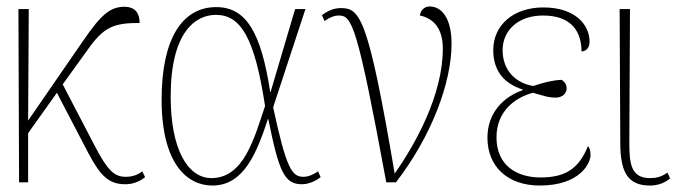

<svg xmlns="http://www.w3.org/2000/svg" viewBox="-20 -564 2102 594"><path d="M39 0H67V-152L156 -277L253 -91C291 -19 317 6 368 6C386 6 408 1 429 -16L420 -34C405 -22 388 -17 369 -17C334 -17 313 -36 273 -113L174 -303L249 -407C300 -480 330 -493 412 -493C412 -520 401 -543 365 -543C321 -543 293 -519 238 -439L67 -191L69 -536H37Z M637 10C736 10 775 -94 809 -196H810C843 -32 860 6 914 6C935 6 957 -4 972 -16L964 -34C951 -25 935 -17 919 -17C883 -17 866 -42 825 -232L925 -536H893L817 -279H816C788 -463 742 -542 649 -542C543 -542 480 -443 480 -256C480 -57 559 10 637 10ZM634 -13C561 -13 508 -102 508 -265C508 -467 586 -518 648 -518C725 -518 768 -447 800 -236C767 -138 735 -13 634 -13Z M1175 0H1205C1314 -141 1377 -307 1377 -429C1377 -507 1347 -544 1309 -544C1294 -544 1281 -533 1279 -516C1319 -508 1350 -478 1350 -414C1350 -270 1265 -118 1201 -27C1118 -518 1093 -539 1033 -539C1011 -539 990 -528 976 -517L984 -499C999 -510 1015 -516 1028 -516C1069 -516 1085 -488 1175 0Z M1650 10C1775 10 1807 -60 1807 -84C1807 -100 1803 -108 1799 -112C1770 -40 1727 -15 1652 -15C1579 -15 1516 -52 1516 -139C1516 -221 1575 -263 1629 -277C1661 -268 1675 -262 1700 -262C1718 -262 1733 -274 1733 -290C1733 -304 1726 -311 1718 -317C1691 -316 1662 -309 1630 -298C1579 -306 1535 -343 1535 -409C1535 -469 1582 -516 1660 -516C1750 -516 1779 -464 1779 -405C1792 -405 1804 -415 1804 -435C1804 -487 1760 -541 1661 -541C1569 -541 1506 -487 1506 -409C1506 -346 1538 -306 1597 -287V-285C1539 -265 1488 -216 1488 -138C1488 -50 1549 10 1650 10Z M1991 10C2012 10 2034 4 2053 -12L2045 -30C2025 -16 2009 -13 1991 -13C1932 -13 1927 -58 1927 -122L1929 -536H1897L1899 -123C1899 -31 1922 10 1991 10Z"/></svg>

Font: Noto Serif SemiCondensed Thin
Style: Regular
Weight: 100
Width: 4
Designer: Monotype Design Team
Foundry: Monotype Imaging Inc.
Version: Version 2.015